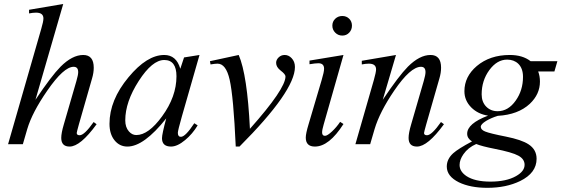

<svg xmlns="http://www.w3.org/2000/svg" viewBox="-20 -715 2784 952"><path d="M459 -99.1Q378.4 11.7 325.2 11.7Q283.7 11.7 283.7 -31.2Q283.7 -55.2 296.4 -98.1L358.9 -313.5Q367.7 -343.8 367.7 -357.4Q367.7 -383.8 345.2 -383.8Q295.9 -383.8 214.4 -265.6Q139.6 -157.7 115.2 -75.2L93.3 0H20L184.6 -572.3Q195.3 -608.9 195.3 -623.5Q195.3 -652.3 158.7 -652.3Q143.6 -652.3 124 -648.4V-666.5L293.5 -695.3L155.8 -220.2Q234.9 -338.4 280.3 -384.3Q338.4 -442.4 392.6 -442.4Q444.8 -442.4 444.8 -379.4Q444.8 -354 436.5 -326.2L371.1 -98.1Q360.4 -59.6 360.4 -55.7Q360.4 -44.4 375 -44.4Q398.4 -44.4 444.3 -109.9Z M969.2 -442.4 881.8 -137.7Q861.8 -67.4 861.8 -56.6Q861.8 -36.6 877 -36.6Q899.4 -36.6 943.4 -104L960 -93.3Q934.1 -50.3 897.9 -20.5Q859.4 11.7 828.1 11.7Q783.2 11.7 783.2 -29.8Q783.2 -49.8 804.2 -127.9Q693.4 11.7 611.8 11.7Q572.8 11.7 547.9 -19.3Q522.9 -50.3 522.9 -101.1Q522.9 -218.8 617.2 -332Q708.5 -442.4 794.4 -442.4Q854.5 -442.4 874 -374L892.6 -430.2ZM855 -336.9Q855 -417.5 794.4 -417.5Q734.9 -417.5 668 -313.7Q601.1 -210 601.1 -118.2Q601.1 -84 619.1 -63.5Q634.8 -45.4 655.8 -45.4Q716.3 -45.4 783.7 -138.2Q855 -235.8 855 -336.9Z M1442.4 -382.8Q1442.4 -263.7 1167.5 11.7H1148.9Q1137.7 -236.3 1118.7 -319.8Q1100.6 -399.4 1058.6 -399.4Q1046.9 -399.4 1023.9 -395.5L1021 -411.6L1163.6 -442.4Q1206.1 -344.2 1219.2 -76.2Q1395.5 -274.4 1395.5 -335.9Q1395.5 -346.7 1372.3 -364.5Q1349.1 -382.3 1349.1 -403.3Q1349.1 -418.5 1361.6 -430.4Q1374 -442.4 1391.6 -442.4Q1411.1 -442.4 1425.8 -426.8Q1442.4 -409.7 1442.4 -382.8Z M1725.1 -587.9Q1725.1 -567.4 1711.4 -553Q1697.8 -538.6 1677.2 -538.6Q1656.7 -538.6 1642.3 -553Q1627.9 -567.4 1627.9 -587.9Q1627.9 -608.4 1642.3 -622.1Q1656.7 -635.7 1677.2 -635.7Q1697.8 -635.7 1711.4 -622.1Q1725.1 -608.4 1725.1 -587.9ZM1683.1 -100.1Q1611.8 11.7 1541.5 11.7Q1496.1 11.7 1496.1 -32.7Q1496.1 -52.7 1509.8 -98.1L1575.2 -319.3Q1586.9 -358.4 1586.9 -374Q1586.9 -401.4 1558.6 -401.4Q1543.9 -401.4 1514.6 -396.5V-414.6L1683.1 -442.4L1585 -98.1Q1577.1 -71.3 1577.1 -58.6Q1577.1 -41.5 1591.3 -41.5Q1603 -41.5 1626.2 -63.2Q1649.4 -85 1666.5 -110.8Z M2181.2 -99.1Q2100.6 11.7 2047.4 11.7Q2005.9 11.7 2005.9 -31.2Q2005.9 -55.2 2018.6 -98.1L2081.1 -313.5Q2089.8 -343.8 2089.8 -357.4Q2089.8 -383.8 2067.4 -383.8Q2015.1 -383.8 1934.6 -265.6Q1862.8 -160.2 1837.4 -75.2L1815.4 0H1742.2L1834 -319.3Q1844.7 -357.4 1844.7 -371.1Q1844.7 -399.4 1808.6 -399.4Q1793.9 -399.4 1773.9 -395.5V-413.6L1943.4 -442.4L1877.9 -220.2Q1957 -338.4 2002.4 -384.3Q2060.5 -442.4 2114.7 -442.4Q2167 -442.4 2167 -379.4Q2167 -354 2158.7 -326.2L2093.3 -98.1Q2082.5 -59.6 2082.5 -55.7Q2082.5 -44.4 2097.2 -44.4Q2120.6 -44.4 2166.5 -109.9Z M2743.7 -411.6 2729 -360.8H2648.4Q2657.2 -337.9 2657.2 -310.5Q2657.2 -247.6 2606.9 -200.2Q2549.3 -146.5 2448.2 -140.6Q2416.5 -130.9 2390.6 -115.7Q2363.8 -99.1 2363.8 -86.4Q2363.8 -71.8 2385.3 -63Q2409.2 -53.2 2488.8 -37.6Q2566.4 -22 2600.6 0.5Q2640.6 26.4 2640.6 72.3Q2640.6 142.6 2559.1 182.6Q2489.7 216.3 2396.5 216.3Q2312 216.3 2255.4 189Q2195.3 159.2 2195.3 110.8Q2195.3 73.7 2227.1 44.9Q2252 22.5 2320.3 -13.7Q2296.4 -28.8 2296.4 -51.8Q2296.4 -102.5 2399.9 -141.6Q2349.6 -149.4 2316.9 -182.1Q2282.7 -216.3 2282.7 -262.7Q2282.7 -335.4 2344.2 -387.7Q2409.2 -442.4 2507.8 -442.4Q2571.3 -442.4 2610.8 -411.6ZM2573.2 -334Q2573.2 -376 2549.8 -398.9Q2528.3 -419.4 2494.6 -419.4Q2444.3 -419.4 2406.2 -367.4Q2368.2 -315.4 2368.2 -247.1Q2368.2 -209.5 2390.6 -186.5Q2413.1 -163.6 2447.3 -163.6Q2500 -163.6 2537.1 -216.3Q2573.2 -267.1 2573.2 -334ZM2581.1 102.1Q2581.1 73.7 2550.3 56.9Q2519.5 40 2432.6 22.9Q2368.7 10.3 2341.3 -1Q2300.8 16.6 2277.8 49.8Q2258.8 77.1 2258.8 103Q2258.8 135.3 2293 158.2Q2334.5 185.5 2411.6 185.5Q2490.7 185.5 2538.6 158.2Q2581.1 134.3 2581.1 102.1Z"/></svg>

Font: Dai Banna SIL Light
Style: Oblique
Weight: 400
Italic angle: -11°
Designer: Victor Gaultney
Foundry: SIL International
Version: Version 2.000